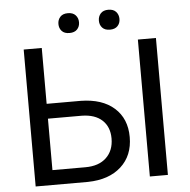

<svg xmlns="http://www.w3.org/2000/svg" viewBox="-58 -936 982 993"><g transform="rotate(-5 432.5 -439.0)"><path d="M180.7 -420.9H357.4Q468.8 -419.4 531.2 -363.8Q593.8 -308.1 593.8 -212.4Q593.8 -116.2 530.8 -59.1Q467.8 -2 358.9 0H86.9V-710.9H180.7ZM180.7 -343.8V-76.7H352.1Q421.9 -76.7 460.7 -113.8Q499.5 -150.9 499.5 -213.4Q499.5 -273.4 462.2 -308.1Q424.8 -342.8 356 -343.8ZM773.4 0H679.7V-710.9H773.4ZM277.3 -826.7Q277.3 -848.6 290.8 -863.5Q304.2 -878.4 330.6 -878.4Q356.9 -878.4 370.6 -863.5Q384.3 -848.6 384.3 -826.7Q384.3 -804.7 370.6 -790Q356.9 -775.4 330.6 -775.4Q304.2 -775.4 290.8 -790Q277.3 -804.7 277.3 -826.7ZM487.3 -825.7Q487.3 -847.7 500.7 -862.8Q514.2 -877.9 540.5 -877.9Q566.9 -877.9 580.6 -862.8Q594.2 -847.7 594.2 -825.7Q594.2 -803.7 580.6 -789.1Q566.9 -774.4 540.5 -774.4Q514.2 -774.4 500.7 -789.1Q487.3 -803.7 487.3 -825.7Z"/></g></svg>

Font: Roboto
Style: Regular
Weight: 400
Designer: Google
Version: Version 2.001047; 2015